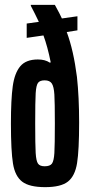

<svg xmlns="http://www.w3.org/2000/svg" viewBox="-20 -763 369 791"><path d="M25 -254Q25 -353 32.5 -407.5Q40 -462 63.5 -490Q87 -518 136 -518Q166 -518 185 -505L189 -506Q176 -571 159 -617L90 -607V-666L140 -673Q124 -707 107 -739V-743H206Q228 -703 235 -687L299 -696V-638L255 -631Q283 -556 297 -446Q306 -363 306 -259Q306 -144 297.5 -91Q289 -38 260 -15Q231 8 166 8Q101 8 71.5 -14.5Q42 -37 33.5 -89Q25 -141 25 -254ZM206 -255Q206 -341 204 -373.5Q202 -406 193.5 -419Q185 -432 164 -432Q144 -432 136.5 -421.5Q129 -411 127 -379Q125 -347 125 -255Q125 -165 127 -132.5Q129 -100 136.5 -89Q144 -78 164 -78Q186 -78 194 -89Q202 -100 204 -132.5Q206 -165 206 -255Z"/></svg>

Font: Saira Ultra Condensed
Style: Bold
Weight: 700
Width: 1
Designer: Hector Gatti with collaboration of the Omnibus-Type team
Foundry: Omnibus-Type
Version: Version 1.001; ttfautohint (v1.8)